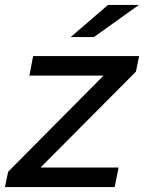

<svg xmlns="http://www.w3.org/2000/svg" viewBox="-34 -757 583 777"><path d="M516 -467 130 -79H446L430 0H-14L-1 -62L385 -451H85L100 -530H529ZM403 -737H528L346 -607H252Z"/></svg>

Font: Idrija
Style: Italic
Weight: 500
Italic angle: -11.3°
Designer: Julieta Ulanovsky
Foundry: Julieta Ulanovsky
Version: Version 7.200